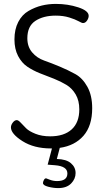

<svg xmlns="http://www.w3.org/2000/svg" viewBox="-20 -753 534 983"><path d="M36 -101Q36 -113 45.5 -125.5Q55 -138 66 -138Q74 -138 86 -125L114 -96Q129 -81 161.5 -68Q194 -55 237 -55Q308 -55 347 -90.5Q386 -126 386 -193Q386 -238 367.5 -269.5Q349 -301 320 -318.5Q291 -336 256 -350L184 -378Q149 -392 120 -411.5Q91 -431 72.5 -466.5Q54 -502 54 -551Q54 -603 73.5 -640.5Q93 -678 126 -697Q159 -716 193.5 -724.5Q228 -733 266 -733Q327 -733 380.5 -715.5Q434 -698 434 -672Q434 -660 425.5 -647.5Q417 -635 405 -635Q399 -635 382 -644.5Q365 -654 334.5 -663.5Q304 -673 265 -673Q202 -673 161 -646Q120 -619 120 -557Q120 -514 144.5 -485Q169 -456 206 -443Q243 -430 286 -412Q329 -394 366 -373.5Q403 -353 427.5 -308.5Q452 -264 452 -199Q452 -109 407.5 -58Q363 -7 286 4L271 61Q319 62 343 82.5Q367 103 367 133Q367 163 344 186.5Q321 210 278 210Q253 210 226.5 203Q200 196 200 184Q200 178 204.5 169Q209 160 216 160Q217 160 234.5 167Q252 174 272 174Q325 174 325 135Q325 98 262 93L224 90L246 7H241Q154 7 95 -30.5Q36 -68 36 -101Z"/></svg>

Font: Terminal Dosis
Style: Regular
Weight: 400
Designer: Edgar Tolentino, Pablo Impallari, Igino Marini
Foundry: Edgar Tolentino, Pablo Impallari, Igino Marini
Version: Version 1.007